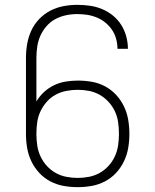

<svg xmlns="http://www.w3.org/2000/svg" viewBox="-20 -763 640 791"><path d="M300 8Q271 8 242.5 3Q214 -2 188 -15.5Q162 -29 142 -50.5Q122 -72 109.5 -98Q97 -124 92 -152.5Q87 -181 87 -210V-525Q87 -554 92 -582.5Q97 -611 109 -637Q121 -663 141 -684Q161 -705 186.5 -718.5Q212 -732 240.5 -737.5Q269 -743 298 -743Q324 -743 349.5 -739.5Q375 -736 399.5 -726Q424 -716 444.5 -699.5Q465 -683 479 -661Q493 -639 500 -613.5Q507 -588 507 -562H464Q464 -582 458.5 -602.5Q453 -623 441.5 -640Q430 -657 414 -670Q398 -683 378.5 -691Q359 -699 338.5 -702Q318 -705 298 -705Q274 -705 251 -700Q228 -695 207.5 -684Q187 -673 171.5 -655Q156 -637 146.5 -616Q137 -595 133.5 -571.5Q130 -548 130 -525V-345Q143 -367 161.5 -384Q180 -401 203 -412Q226 -423 251 -427Q276 -431 301 -431Q330 -431 358.5 -426Q387 -421 412.5 -407.5Q438 -394 458 -372.5Q478 -351 490.5 -325Q503 -299 508 -270.5Q513 -242 513 -213V-210Q513 -181 508 -152.5Q503 -124 490.5 -98Q478 -72 458 -50.5Q438 -29 412 -15.5Q386 -2 357.5 3Q329 8 300 8ZM300 -30Q323 -30 346.5 -34.5Q370 -39 390.5 -50.5Q411 -62 427 -79.5Q443 -97 453 -118.5Q463 -140 466.5 -163.5Q470 -187 470 -210V-213Q470 -237 466.5 -260.5Q463 -284 453 -305Q443 -326 427 -343.5Q411 -361 390.5 -372.5Q370 -384 347 -388.5Q324 -393 300 -393Q277 -393 253.5 -388.5Q230 -384 209.5 -373Q189 -362 173 -344Q157 -326 147 -305Q137 -284 133.5 -260.5Q130 -237 130 -213V-210Q130 -187 133.5 -163.5Q137 -140 147 -118.5Q157 -97 173 -79.5Q189 -62 209.5 -50.5Q230 -39 253.5 -34.5Q277 -30 300 -30Z"/></svg>

Font: Iosevka SS04 XLt Ex
Style: Regular
Weight: 200
Width: 7
Monospace: yes
Designer: Belleve Invis
Foundry: Belleve Invis
Version: Version 19.0.0; ttfautohint (v1.8.4)